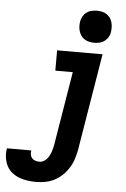

<svg xmlns="http://www.w3.org/2000/svg" viewBox="-140 -805 704 1073"><g transform="rotate(5 211.5 -268.5)"><path d="M104 223Q79 223 54.5 219.5Q30 216 8 207.5Q-14 199 -32.5 184Q-51 169 -61.5 148Q-72 127 -75.5 102.5Q-79 78 -75 53V50H62V51Q60 63 62 74.5Q64 86 71.5 94Q79 102 90.5 105.5Q102 109 113 109Q124 109 134.5 103.5Q145 98 153 89.5Q161 81 166.5 70.5Q172 60 176 49.5Q180 39 182.5 28Q185 17 187 6L255 -406H157V-520H412L322 25Q317 50 309 75.5Q301 101 286.5 124.5Q272 148 251.5 168Q231 188 206.5 200.5Q182 213 156 218Q130 223 104 223ZM360 -580Q346 -580 332 -583Q318 -586 306 -593.5Q294 -601 286.5 -611.5Q279 -622 274.5 -635.5Q270 -649 269.5 -663Q269 -677 271 -692Q274 -707 281.5 -720.5Q289 -734 301.5 -743.5Q314 -753 329.5 -756.5Q345 -760 360 -760Q374 -760 388 -757Q402 -754 413.5 -746.5Q425 -739 433 -728.5Q441 -718 445 -704.5Q449 -691 449.5 -677Q450 -663 448 -648Q446 -633 438 -619.5Q430 -606 417.5 -596.5Q405 -587 390 -583.5Q375 -580 360 -580Z"/></g></svg>

Font: Iosevka Heavy
Style: Italic
Weight: 900
Italic angle: -9°
Monospace: yes
Designer: Belleve Invis
Foundry: Belleve Invis
Version: Version 32.5.0; ttfautohint (v1.8.4)